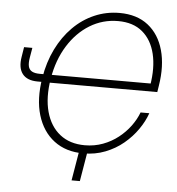

<svg xmlns="http://www.w3.org/2000/svg" viewBox="-59 -793 926 1004"><g transform="rotate(5 404.0 -291.0)"><path d="M402.8 10.3Q311 10.3 249 -36.9Q187 -84 161.6 -168.2Q136.2 -252.4 154.8 -364.3Q168.5 -447.8 202.1 -516.4Q235.8 -585 285.2 -634.5Q334.5 -684.1 396.5 -710.9Q458.5 -737.8 528.3 -737.8Q619.6 -737.8 678.5 -691.4Q737.3 -645 760 -563.5Q782.7 -481.9 765.6 -376.5L760.3 -342.8H183.6L190.4 -384.3H738.3L720.2 -373Q736.3 -467.8 718.8 -540.3Q701.2 -612.8 652.3 -653.8Q603.5 -694.8 524.4 -694.8Q443.8 -694.8 376.2 -653.6Q308.6 -612.3 262.2 -537.8Q215.8 -463.4 199.2 -364.3Q182.6 -264.2 203.1 -189.7Q223.6 -115.2 275.6 -74Q327.6 -32.7 406.7 -32.7Q457 -32.7 501.5 -49.3Q545.9 -65.9 581.5 -94Q617.2 -122.1 643.1 -157.2Q668.9 -192.4 682.6 -229H728.5Q713.4 -185.5 683.8 -143.1Q654.3 -100.6 612.5 -65.9Q570.8 -31.2 517.8 -10.5Q464.8 10.3 402.8 10.3ZM45.9 -516.1H89.4L80.6 -464.8Q75.7 -435.5 79.8 -418Q84 -400.4 98.9 -392.3Q113.8 -384.3 139.6 -384.3H174.3L168 -343.3H132.3Q76.7 -343.3 52.2 -374.8Q27.8 -406.2 37.6 -464.8ZM354 156.2 383.3 -18.1H426.8L397.5 156.2Z"/></g></svg>

Font: Inter 24pt ExtraLight
Style: Italic
Weight: 250
Italic angle: -9.3988°
Version: Version 4.001;git-66647c0bb